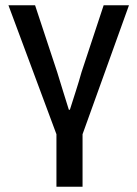

<svg xmlns="http://www.w3.org/2000/svg" viewBox="-20 -509 521 728"><path d="M194 199V0L12 -489H113L197 -235Q208 -199 219 -163.5Q230 -128 241 -93H245Q256 -128 267.5 -163.5Q279 -199 289 -235L373 -489H469L293 0V199Z"/></svg>

Font: Source Sans 3 Medium
Style: Regular
Weight: 500
Designer: Paul D. Hunt
Foundry: Adobe
Version: Version 3.052;hotconv 1.1.0;makeotfexe 2.6.0